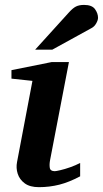

<svg xmlns="http://www.w3.org/2000/svg" viewBox="-20 -754 421 786"><path d="M308.1 -32.2Q263.2 -8.3 222.9 2Q182.6 12.2 139.2 12.2Q102.5 12.2 81.3 -3.4Q60.1 -19 52.5 -42.7Q44.9 -66.4 49.8 -90.8L112.8 -422.9L26.9 -432.1V-466.8L191.9 -500H262.2L185.1 -99.1Q181.6 -81.1 183.8 -67.1Q186 -53.2 204.1 -53.2Q209.5 -53.2 227.3 -57.4Q245.1 -61.5 267.3 -69.3Q289.6 -77.1 308.1 -86.9ZM381.3 -681.2Q381.3 -671.4 373.8 -658.2Q366.2 -645 355 -639.2L194.3 -550.8H124L261.2 -702.1Q277.8 -720.7 291 -727.3Q304.2 -733.9 324.2 -733.9Q356.4 -733.9 368.9 -716.6Q381.3 -699.2 381.3 -681.2Z"/></svg>

Font: Charis
Style: Bold Italic
Weight: 700
Italic angle: -11°
Designer: Walt Agee, Miriam Martin, Annie Olsen, Victor Gaultney, Lorna Priest, Alan Ward, Bob Hallissy, Martin Hosken, Sharon Cor
Foundry: SIL Global
Version: Version 7.000